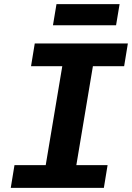

<svg xmlns="http://www.w3.org/2000/svg" viewBox="-20 -908 640 928"><path d="M32 0 50 -110H201L281 -588H130L148 -698H598L580 -588H429L349 -110H500L482 0ZM253 -888H558L541 -786H236Z"/></svg>

Font: IBM Plex Mono
Style: Bold Italic
Weight: 700
Italic angle: -9°
Monospace: yes
Designer: Mike Abbink, Paul van der Laan, Pieter van Rosmalen
Foundry: Bold Monday
Version: Version 2.3